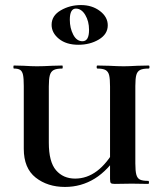

<svg xmlns="http://www.w3.org/2000/svg" viewBox="-20 -727 639 759"><path d="M365 -456Q362 -456 362 -462Q362 -468 365 -468L411 -467Q449 -465 469 -465Q487 -465 523 -467L568 -468Q571 -468 571 -462Q571 -456 568 -456Q545 -456 534 -450.5Q523 -445 519 -431Q515 -417 515 -387V-81Q515 -51 519 -36.5Q523 -22 533.5 -17Q544 -12 566 -12Q569 -12 569 -6Q569 0 566 0L501 -1L434 0Q422 0 418.5 -3Q415 -6 415 -19V-385Q415 -415 411.5 -429.5Q408 -444 397.5 -450Q387 -456 365 -456ZM237 12Q168 12 121 -25Q74 -62 74 -139V-387Q74 -417 71 -431Q68 -445 60 -450.5Q52 -456 35 -456Q33 -456 33 -462Q33 -468 35 -468L74 -467Q106 -465 126 -465Q150 -465 186 -467L226 -468Q228 -468 228 -462Q228 -456 226 -456Q203 -456 192 -450Q181 -444 177 -429.5Q173 -415 173 -385V-163Q173 -87 201.5 -54Q230 -21 277 -21Q370 -21 436 -140L453 -125Q408 -54 354.5 -21Q301 12 237 12ZM184 -629Q184 -665 220 -686Q256 -707 300 -707Q344 -707 375 -683.5Q406 -660 406 -627Q406 -592 371 -571Q336 -550 290 -550Q242 -550 213 -573.5Q184 -597 184 -629ZM332 -609Q332 -643 317 -668Q302 -693 280 -693Q256 -693 256 -649Q256 -616 269.5 -590Q283 -564 306 -564Q319 -564 325.5 -575Q332 -586 332 -609Z"/></svg>

Font: Cormorant Unicase
Style: Bold
Weight: 700
Designer: Christian Thalmann (Catharsis Fonts)
Foundry: Catharsis Fonts
Version: Version 4.000